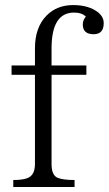

<svg xmlns="http://www.w3.org/2000/svg" viewBox="-20 -752 432 762"><path d="M118.7 -492.2V-560.1Q118.7 -644 165.5 -690.9Q206.5 -731.9 270.5 -731.9Q333 -731.9 370.6 -702.1Q391.6 -684.1 391.6 -660.2Q391.6 -616.2 351.6 -616.2Q308.6 -616.2 308.6 -654.8Q308.6 -672.4 320.8 -686Q304.7 -702.1 273.9 -702.1Q184.6 -702.1 184.6 -560.1V-492.2H322.8V-455.1H184.6V-100.6Q184.6 -57.6 207.5 -46.9Q228.5 -37.6 275.9 -37.6V-9.8H32.7V-37.6Q66.4 -37.6 85.4 -43.9Q118.7 -54.2 118.7 -100.6V-455.1H25.9V-492.2Z"/></svg>

Font: I.Ming
Style: Regular
Weight: 400
Designer: Ichiten Fonts Project
Version: Version 5.10 Mar 24, 2018